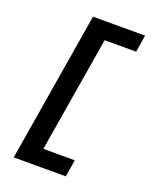

<svg xmlns="http://www.w3.org/2000/svg" viewBox="-173 -922 945 1164"><g transform="rotate(20 300.0 -340.0)"><path d="M61 143 221 -823H557L539 -713H336L212 33H415L397 143Z"/></g></svg>

Font: Iosevka Aile Extrabold
Style: Italic
Weight: 800
Italic angle: -9°
Designer: Belleve Invis
Foundry: Belleve Invis
Version: Version 31.1.0; ttfautohint (v1.8.4)